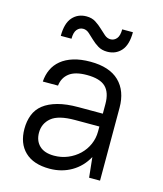

<svg xmlns="http://www.w3.org/2000/svg" viewBox="-107 -780 734 866"><g transform="rotate(15 260.0 -346.5)"><path d="M205 7Q130 7 90 -31.5Q50 -70 50 -138Q50 -174 61.5 -203.5Q73 -233 98.5 -253Q124 -273 164 -284Q204 -295 260 -295H374V-340Q374 -394 347.5 -419.5Q321 -445 260 -445Q205 -445 177.5 -423.5Q150 -402 146 -365H75Q77 -396 89 -422Q101 -448 124 -467Q147 -486 181 -496.5Q215 -507 260 -507Q349 -507 394.5 -463Q440 -419 440 -340V0H389L379 -94Q353 -46 307.5 -19.5Q262 7 205 7ZM210 -55Q244 -55 274 -67.5Q304 -80 326.5 -101.5Q349 -123 361.5 -151.5Q374 -180 374 -212V-235H260Q183 -235 150.5 -208Q118 -181 118 -138Q118 -100 141.5 -77.5Q165 -55 210 -55ZM320 -570Q295 -570 277 -581Q259 -592 245 -605.5Q231 -619 218 -630.5Q205 -642 190 -642Q173 -642 161.5 -628.5Q150 -615 150 -585H100Q100 -644 125 -672Q150 -700 190 -700Q215 -700 233 -688.5Q251 -677 265 -663.5Q279 -650 292 -639Q305 -628 320 -628Q337 -628 348.5 -641.5Q360 -655 360 -685H410Q410 -626 385 -598Q360 -570 320 -570Z"/></g></svg>

Font: Retni Sans
Style: Regular
Weight: 400
Designer: Vitaly Kuzmin
Foundry: ParaType Ltd.
Version: Version 1.00;March 2, 2019;FontCreator 11.5.0.2425 64-bit; t